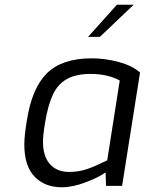

<svg xmlns="http://www.w3.org/2000/svg" viewBox="-20 -787 613 813"><path d="M83 -175Q83 -214 94 -278Q115 -414 179 -477Q243 -540 368 -540Q426 -540 483 -524.5Q540 -509 573 -480L497 0H429L427 -57Q400 -37 344 -15.5Q288 6 241 6Q170 6 126.5 -39Q83 -84 83 -175ZM434 -108 487 -446Q469 -457 436.5 -465.5Q404 -474 364 -474Q302 -474 263.5 -452.5Q225 -431 204 -386.5Q183 -342 171 -268Q162 -216 162 -187Q162 -125 191.5 -92Q221 -59 272 -59Q314 -59 348.5 -71Q383 -83 434 -108ZM475 -767H546L403 -631H353Z"/></svg>

Font: Exo
Style: Italic
Weight: 400
Italic angle: -9°
Designer: Natanael Gama
Foundry: Natanael Gama
Version: Version 1.500; ttfautohint (v1.6)